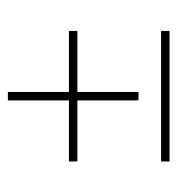

<svg xmlns="http://www.w3.org/2000/svg" viewBox="-1 -510 461 500"><g transform="rotate(-90 230.0 -259.5)"><path d="M219 -470H241V-130H219ZM60 -289V-311H400V-289ZM60 -49V-71H400V-49Z"/></g></svg>

Font: Kalnia Thin ExtraLight
Style: Regular
Weight: 250
Version: Version 1.105